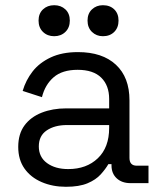

<svg xmlns="http://www.w3.org/2000/svg" viewBox="-20 -703 615 737"><path d="M233 14Q182 14 140 -4Q98 -22 74 -56Q50 -90 50 -139Q50 -189 74 -221.5Q98 -254 140 -270.5Q182 -287 234 -287H399V-323Q399 -375 368.5 -405Q338 -435 278 -435Q219 -435 186 -406.5Q153 -378 141 -330L67 -354Q79 -395 105 -428.5Q131 -462 174.5 -482.5Q218 -503 279 -503Q373 -503 425 -454.5Q477 -406 477 -318V-97Q477 -67 505 -67H550V0H481Q448 0 428 -18.5Q408 -37 408 -68V-73H396Q385 -54 366.5 -33.5Q348 -13 316 0.5Q284 14 233 14ZM242 -54Q312 -54 355.5 -95.5Q399 -137 399 -212V-223H237Q190 -223 159.5 -202.5Q129 -182 129 -141Q129 -100 160.5 -77Q192 -54 242 -54ZM375 -564Q350 -564 333 -580.5Q316 -597 316 -624Q316 -651 333 -667Q350 -683 375 -683Q402 -683 418.5 -667Q435 -651 435 -624Q435 -597 418.5 -580.5Q402 -564 375 -564ZM188 -564Q162 -564 145 -580.5Q128 -597 128 -624Q128 -651 145 -667Q162 -683 188 -683Q214 -683 231 -667Q248 -651 248 -624Q248 -597 231 -580.5Q214 -564 188 -564Z"/></svg>

Font: Space Grotesk
Style: Regular
Weight: 400
Designer: Florian Karsten
Foundry: Florian Karsten
Version: Version 2.000